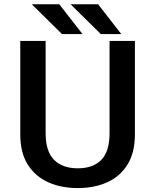

<svg xmlns="http://www.w3.org/2000/svg" viewBox="-20 -898 750 928"><path d="M356 11Q276 11 213.2 -17Q150.5 -45 114.2 -102.5Q78 -160 78 -248V-700H200.5V-254.5Q200.5 -166 241.5 -125.2Q282.5 -84.5 356 -84.5Q429.5 -84.5 469.5 -125.2Q509.5 -166 509.5 -254.5V-700H632V-248Q632 -160 596.2 -102.5Q560.5 -45 498.2 -17Q436 11 356 11ZM566 -733.5H467L321 -877.5H454ZM378.5 -733.5H279.5L133.5 -877.5H266.5Z"/></svg>

Font: League Mono Medium
Style: Regular
Weight: 500
Width: 6
Designer: Tyler Finck
Foundry: The League of Moveable Type / Tyler Finck
Version: Version 2.300;RELEASE